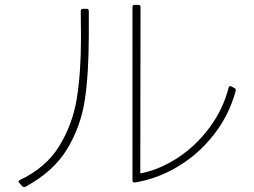

<svg xmlns="http://www.w3.org/2000/svg" viewBox="-20 -755 1040 787"><path d="M917 -395Q918 -400 921 -401.5Q924 -403 928 -401L941 -394Q948 -391 946 -382Q919 -283 856.5 -203Q794 -123 709.5 -72.5Q625 -22 533 -7H531Q523 -7 523 -16V-726Q523 -735 532 -735H547Q556 -735 556 -726L555 -44Q633 -59 707.5 -107.5Q782 -156 838 -231Q894 -306 917 -395ZM56 -11Q56 -14 61 -17Q168 -67 223 -156.5Q278 -246 295 -352.5Q312 -459 312 -600L311 -710Q311 -719 320 -719H335Q344 -719 344 -710V-615Q344 -456 328 -347.5Q312 -239 256 -145.5Q200 -52 85 10Q79 14 72 9L59 -5Q56 -8 56 -11Z"/></svg>

Font: LINE Seed JP_TTF Thin
Style: Regular
Weight: 250
Designer: LY Corporation & Fontrix & Fontworks
Version: Version 1.008